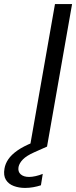

<svg xmlns="http://www.w3.org/2000/svg" viewBox="-138 -720 374 943"><path d="M9 0 132 -700H216L93 0ZM-15 203Q-45 203 -70.5 193.5Q-96 184 -109 163Q-122 142 -116 108Q-112 84 -97 62Q-82 40 -53 19.5Q-24 -1 23 -20L80 -43L93 0L30 28Q-8 45 -25.5 63Q-43 81 -47 100Q-51 123 -36.5 136Q-22 149 5 149Q19 149 37 145Q55 141 72 134L63 190Q45 196 25 199.5Q5 203 -15 203Z"/></svg>

Font: DM Sans 36pt
Style: Italic
Weight: 400
Italic angle: -10°
Designer: Colophon Foundry, Jonny Pinhorn
Foundry: Colophon Foundry
Version: Version 4.004;gftools[0.9.30]